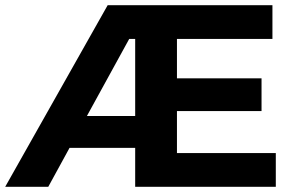

<svg xmlns="http://www.w3.org/2000/svg" viewBox="-29 -720 1129 740"><path d="M1034 -130V0H492V-150H239L157 0H-9L386 -700H1021V-570H653V-418H979V-292H653V-130ZM492 -273V-570H469L306 -273Z"/></svg>

Font: Montserrat-Bold
Style: Bold
Weight: 700
Version: Version 7.200